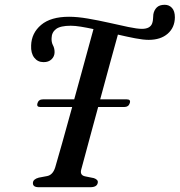

<svg xmlns="http://www.w3.org/2000/svg" viewBox="-20 -782 750 802"><path d="M319.5 -74.5Q312.5 -50.5 335 -45.5L372 -38Q390.5 -31.5 388.5 -19.5Q386 0 357 0H142Q116.5 0 117.5 -18Q118 -33.5 142 -40L176.5 -46.5Q200.5 -51 210.5 -82.5Q220.5 -115.5 239.8 -184.8Q259 -254 281.5 -335H148.5Q131.5 -335 136.5 -351Q141.5 -367 159.5 -367H290Q305.5 -423.5 320.8 -479Q336 -534.5 348.8 -581.5Q361.5 -628.5 370.5 -660.5Q342.5 -666.5 318 -670.5Q293.5 -674.5 275.5 -674.5Q232.5 -674.5 214.2 -660.8Q196 -647 195.5 -623Q194.5 -605.5 201.2 -593Q208 -580.5 208 -564Q208 -546.5 195.2 -534.2Q182.5 -522 161.5 -522.5Q137.5 -522.5 123 -541.2Q108.5 -560 110 -592Q111.5 -644 151.8 -678Q192 -712 268.5 -712Q303 -712 347 -704.5Q391 -697 435.2 -687Q479.5 -677 516.2 -669.2Q553 -661.5 573 -661.5Q608 -661.5 616 -685.5Q619 -694.5 619.2 -703.5Q619.5 -712.5 620.5 -722Q623.5 -739.5 634.8 -750.8Q646 -762 668 -762Q686.5 -762 698.5 -748.8Q710.5 -735.5 710.5 -709.5Q710 -667 680.5 -641.2Q651 -615.5 601 -615.5Q578.5 -615.5 544.8 -622Q511 -628.5 472.5 -637.5Q459.5 -591 439.5 -517.8Q419.5 -444.5 398.5 -367H509.5Q527.5 -367 522 -351Q517 -335 499 -335H390Q374.5 -278.5 360.5 -226.5Q346.5 -174.5 335.8 -134.8Q325 -95 319.5 -74.5Z"/></svg>

Font: Fraunces 9pt
Style: Italic
Weight: 400
Italic angle: -16°
Version: Version 1.000;[b76b70a41]